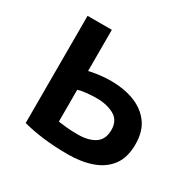

<svg xmlns="http://www.w3.org/2000/svg" viewBox="-124 -649 791 788"><g transform="rotate(30 271.5 -255.5)"><path d="M289 11Q228 11 174.5 4.5Q121 -2 76 -14V-522H191V-327Q207 -331 235 -335Q263 -339 295 -339Q355 -339 403.5 -320.5Q452 -302 481 -263.5Q510 -225 510 -163Q510 -101 482 -63Q454 -25 404 -7Q354 11 289 11ZM283 -80Q335 -80 365 -100Q395 -120 395 -165Q395 -210 361 -229Q327 -248 278 -248Q255 -248 231 -245.5Q207 -243 191 -238V-87Q204 -85 229 -82.5Q254 -80 283 -80Z"/></g></svg>

Font: Ubuntu Sans SemiBold
Style: Regular
Weight: 600
Designer: Dalton Maag Ltd
Foundry: Dalton Maag Ltd
Version: Version 1.006; ttfautohint (v1.8.4.7-5d5b)